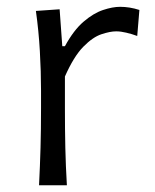

<svg xmlns="http://www.w3.org/2000/svg" viewBox="-20 -549 459 569"><path d="M95.7 0Q98.6 -57.6 100.1 -111.1Q101.6 -164.6 101.6 -228.5V-280.8Q101.6 -337.4 98.1 -397.5Q94.7 -457.5 86.4 -516.6L156.7 -521.5L164.6 -412.1H172.4Q198.2 -459.5 227.5 -484.6Q256.8 -509.8 285.2 -519.3Q313.5 -528.8 335.9 -528.8Q364.3 -528.8 393.1 -519.5L386.7 -442.4Q371.1 -448.2 354.5 -452.1Q337.9 -456.1 324.2 -456.1Q306.2 -456.1 280.5 -447.5Q254.9 -439 226.8 -410.4Q198.7 -381.8 172.4 -322.3V-226.1Q172.4 -164.1 173.6 -110.8Q174.8 -57.6 178.2 0Z"/></svg>

Font: Pinar Regular
Style: Regular
Weight: 400
Designer: Amin Abedi
Version: Version 3.000